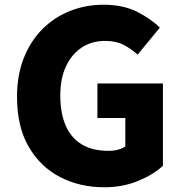

<svg xmlns="http://www.w3.org/2000/svg" viewBox="-20 -778 773 812"><path d="M421 14Q318 14 234.5 -29Q151 -72 101.5 -157Q52 -242 52 -368Q52 -461 81 -533.5Q110 -606 160.5 -656Q211 -706 277 -732Q343 -758 418 -758Q500 -758 559 -728.5Q618 -699 656 -661L562 -547Q534 -572 502.5 -588.5Q471 -605 424 -605Q369 -605 326.5 -577.5Q284 -550 259.5 -498.5Q235 -447 235 -374Q235 -300 257.5 -247.5Q280 -195 325.5 -167.5Q371 -140 440 -140Q460 -140 479 -145Q498 -150 510 -159V-279H392V-425H669V-77Q630 -40 564.5 -13Q499 14 421 14Z"/></svg>

Font: Noto Sans JP Thin Black
Style: Regular
Weight: 900
Version: Version 2.004-H2;hotconv 1.0.118;makeotfexe 2.5.65603